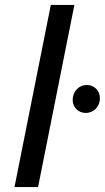

<svg xmlns="http://www.w3.org/2000/svg" viewBox="-20 -762 427 782"><path d="M39 0H135L283 -742H187ZM329 -302C362 -302 387 -328 387 -362C387 -394 363 -416 333 -416C302 -416 276 -390 276 -355C276 -324 300 -302 329 -302Z"/></svg>

Font: AWKNG-Font Medium
Style: Italic
Weight: 500
Italic angle: -11.3°
Designer: Awakening Church
Foundry: Awakening Church
Version: Version 1.700;PS 001.700;hotconv 1.0.88;makeotf.lib2.5.64775